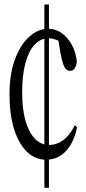

<svg xmlns="http://www.w3.org/2000/svg" viewBox="-20 -747 395 877"><path d="M182.6 110.8V-17.6L178.2 -18.1Q135.7 -22 103 -53.7Q65.4 -90.3 44.4 -157Q23.4 -223.6 23.4 -316.4Q23.4 -409.2 48.6 -476.6Q73.7 -543.9 114.3 -580.1Q145 -607.4 178.7 -613.8Q178.7 -613.8 182.6 -614.3V-726.6H203.6V-615.7L208 -615.2Q236.8 -613.3 261.2 -596.2Q289.1 -576.7 307.9 -542.5Q326.7 -508.3 331.1 -464.4Q327.6 -443.4 320.1 -433.3Q312.5 -423.3 299.8 -423.3Q289.1 -423.3 281 -431.6Q272.9 -439.9 266.8 -459.7Q260.7 -479.5 254.9 -511.7Q254.9 -511.7 247.1 -561Q234.4 -566.4 225.6 -568.8Q216.8 -571.3 203.6 -572.3Q203.6 -572.3 203.6 -85H209Q230.5 -85.9 251.7 -96.4Q272.9 -106.9 291 -127.7Q309.1 -148.4 321.3 -175.3Q321.3 -175.3 332 -165.5Q322.3 -118.7 302.7 -85.7Q283.2 -52.7 254.9 -35.2Q233.9 -22 208 -18.6Q208 -18.6 203.6 -18.1V110.8ZM182.6 -570.8 176.3 -568.4Q155.8 -561.5 137.7 -542.5Q110.8 -513.2 95.9 -458Q81.1 -402.8 81.1 -326.2Q81.1 -249.5 96.2 -196Q111.3 -142.6 138.7 -114.3Q155.8 -96.2 176.3 -89.4Q176.3 -89.4 182.6 -86.9Z"/></svg>

Font: Scarab Serif
Style: Light
Weight: 300
Designer: John Roberts
Foundry: Scarab
Version: 1.0